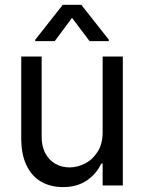

<svg xmlns="http://www.w3.org/2000/svg" viewBox="-20 -763 593 790"><path d="M402.3 -530.3H485.4V0H402.3V-89.8H396.5Q376 -46.4 336.2 -19.8Q296.4 6.8 239.3 6.8Q188 6.8 149.4 -15.4Q110.8 -37.6 89.1 -82.5Q67.4 -127.4 67.4 -193.4V-530.3H151.4V-199.2Q151.4 -161.6 166 -133.3Q180.7 -105 206.8 -89.6Q232.9 -74.2 266.6 -74.2Q298.3 -74.2 329.8 -90.3Q361.3 -106.4 381.8 -138.9Q402.3 -171.4 402.3 -217.8ZM276.4 -689.5 205.1 -593.8H125V-599.6L238.3 -743.2H314.5L427.7 -599.6V-593.8H348.6Z"/></svg>

Font: Pretendard JP
Style: Regular
Weight: 400
Designer: Base glyphs from Inter by Rasmus Andersson; Hangeul glyphs from Noto Sans CJK(Source Han Sans) by Jang Soo-young and Kan
Foundry: Kil Hyung-jin
Version: Version 1.309